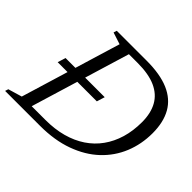

<svg xmlns="http://www.w3.org/2000/svg" viewBox="-172 -864 1059 1059"><g transform="rotate(45 357.5 -335.0)"><path d="M76.5 -317 91 -364H396.5L382 -317ZM254.5 -44Q326.5 -44 386.8 -60.5Q447 -77 494 -108.5Q541 -140 573.2 -185Q605.5 -230 622.5 -287Q639.5 -344 639.5 -412Q639.5 -481.5 613 -529.2Q586.5 -577 531.8 -601.5Q477 -626 391.5 -626H275.5L290 -670H417.5Q523 -670 590.8 -640.8Q658.5 -611.5 691.2 -553.8Q724 -496 724 -410Q724 -324.5 693.5 -250Q663 -175.5 603.5 -119.5Q544 -63.5 456.5 -31.8Q369 0 255 0H85L99.5 -44ZM248 -628.5 178.5 -651 184.5 -670H336.5L133.5 0H-16.5L-10.5 -19L70.5 -43Z"/></g></svg>

Font: Newsreader Text
Style: Italic
Weight: 400
Italic angle: -17°
Designer: Hugues Gentile
Foundry: Production Type
Version: Version 1.001